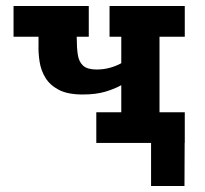

<svg xmlns="http://www.w3.org/2000/svg" viewBox="-20 -475 682 638"><path d="M482 143V0H383V-102H594L593 143ZM383 -192Q362 -180 330.5 -170.5Q299 -161 255 -161Q205 -161 175.5 -176.5Q146 -192 131 -216.5Q116 -241 111.5 -270.5Q107 -300 108 -328V-353H25V-455H275V-353H235V-350Q235 -317 238.5 -293.5Q242 -270 256 -257Q270 -244 301 -244Q325 -244 346 -250Q367 -256 383 -265V-353H344V-455H594V-353H510V-102H594V0H300V-102H383Z"/></svg>

Font: Podkova ExtraBold
Style: Regular
Weight: 800
Designer: Ilya Yudin
Foundry: Cyreal (www.cyreal.org)
Version: Version 2.103